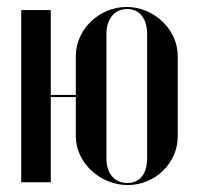

<svg xmlns="http://www.w3.org/2000/svg" viewBox="-20 -524 566 552"><path d="M344 -504C265 -504 198 -439 198 -363V-251H126V-495H41V0H126V-245H198V-132C198 -57 267 8 347 8C426 8 491 -55 491 -132V-363C491 -439 423 -504 344 -504ZM346 -498C381 -498 403 -471 403 -426V-69C403 -24 382 2 346 2C309 2 286 -25 286 -69V-426C286 -470 309 -498 346 -498Z"/></svg>

Font: Moniqa SemBd Display
Style: Regular
Weight: 600
Designer: Rajesh Rajput
Foundry: Rajesh Rajput
Version: Version 1.000